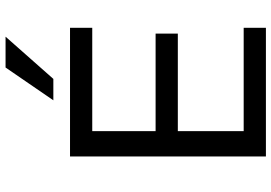

<svg xmlns="http://www.w3.org/2000/svg" viewBox="-163 -814 977 691"><g transform="rotate(-90 325.5 -468.5)"><path d="M108 0V-705H571V-625H199V-397H550V-317H199V-80H571V0ZM310 -765 428 -937H539L387 -765Z"/></g></svg>

Font: Nunito Sans 7pt
Style: Regular
Weight: 400
Designer: Vernon Adams
Foundry: Vernon Adams
Version: Version 3.101;gftools[0.9.27]